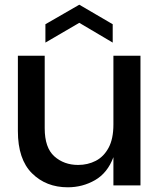

<svg xmlns="http://www.w3.org/2000/svg" viewBox="-20 -788 685 816"><path d="M56 0ZM56 0ZM268 8Q176 8 116 -51.5Q56 -111 56 -231V-551H170V-243Q170 -160 211 -123.5Q252 -87 312 -87Q353 -87 387 -104.5Q421 -122 441.5 -160Q462 -198 462 -259V-551H577V0H462V-120Q437 -53 384 -22.5Q331 8 268 8ZM459 -607 317 -691 173 -607V-685L317 -768L459 -685Z"/></svg>

Font: Ulagadi Sans Medium
Style: Regular
Weight: 500
Designer: Ninad Kale (Devanagari), Jonny Pinhorn (Latin)
Foundry: Indian Type Foundry
Version: Version 3.01;March 29, 2020;FontCreator 12.0.0.2522 64-bit; 